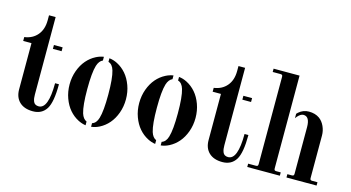

<svg xmlns="http://www.w3.org/2000/svg" viewBox="-79 -1021 2454 1343"><g transform="rotate(15 1148.0 -350.0)"><path d="M235 -474V-446H298V-474ZM196 -420V-666H148V-630C148 -586 136.5 -550.3 113.5 -523C90.5 -495.7 59.3 -479.3 20 -474V-446H80V-112C80 -73.3 91.5 -43 114.5 -21C137.5 1 170 12 212 12C255.3 12 287.7 -5 309 -39C329.7 -72.3 340 -132 340 -218H312C312 -94 288.7 -32 242 -32C232.7 -32 224.7 -34 218 -38C211.3 -42 206.5 -48 203.5 -56C200.5 -64 198.5 -71.7 197.5 -79C196.5 -86.3 196 -95 196 -105Z M634 -485V-459C654 -453 668 -436.3 676 -409C686.7 -373.7 692 -316.3 692 -237C692 -157.7 686.7 -100.3 676 -65C668 -37.7 654 -21 634 -15V11C654 9 673.7 3 693 -7C717.7 -19.7 739.3 -36.8 758 -58.5C776.7 -80.2 791.7 -106.5 803 -137.5C814.3 -168.5 820 -201.7 820 -237C820 -272.3 814.3 -305.5 803 -336.5C791.7 -367.5 776.7 -393.8 758 -415.5C739.3 -437.2 717.7 -454.3 693 -467C673.7 -477 654 -483 634 -485ZM634 -459ZM594 -485V-458C576.7 -450.7 564 -434.3 556 -409C545.3 -373.7 540 -316.3 540 -237C540 -157.7 545.3 -100.3 556 -65C564 -39.7 576.7 -23.3 594 -16V11C575.3 8.3 557 2.3 539 -7C514.3 -19.7 492.7 -36.8 474 -58.5C455.3 -80.2 440.3 -106.5 429 -137.5C417.7 -168.5 412 -201.7 412 -237C412 -272.3 417.7 -305.5 429 -336.5C440.3 -367.5 455.3 -393.8 474 -415.5C492.7 -437.2 514.3 -454.3 539 -467C557 -476.3 575.3 -482.3 594 -485ZM634 -485Z M1138 -485V-459C1158 -453 1172 -436.3 1180 -409C1190.7 -373.7 1196 -316.3 1196 -237C1196 -157.7 1190.7 -100.3 1180 -65C1172 -37.7 1158 -21 1138 -15V11C1158 9 1177.7 3 1197 -7C1221.7 -19.7 1243.3 -36.8 1262 -58.5C1280.7 -80.2 1295.7 -106.5 1307 -137.5C1318.3 -168.5 1324 -201.7 1324 -237C1324 -272.3 1318.3 -305.5 1307 -336.5C1295.7 -367.5 1280.7 -393.8 1262 -415.5C1243.3 -437.2 1221.7 -454.3 1197 -467C1177.7 -477 1158 -483 1138 -485ZM1138 -459ZM1098 -485V-458C1080.7 -450.7 1068 -434.3 1060 -409C1049.3 -373.7 1044 -316.3 1044 -237C1044 -157.7 1049.3 -100.3 1060 -65C1068 -39.7 1080.7 -23.3 1098 -16V11C1079.3 8.3 1061 2.3 1043 -7C1018.3 -19.7 996.7 -36.8 978 -58.5C959.3 -80.2 944.3 -106.5 933 -137.5C921.7 -168.5 916 -201.7 916 -237C916 -272.3 921.7 -305.5 933 -336.5C944.3 -367.5 959.3 -393.8 978 -415.5C996.7 -437.2 1018.3 -454.3 1043 -467C1061 -476.3 1079.3 -482.3 1098 -485ZM1138 -485Z M1607 -474V-446H1670V-474ZM1568 -420V-666H1520V-630C1520 -586 1508.5 -550.3 1485.5 -523C1462.5 -495.7 1431.3 -479.3 1392 -474V-446H1452V-112C1452 -73.3 1463.5 -43 1486.5 -21C1509.5 1 1542 12 1584 12C1627.3 12 1659.7 -5 1681 -39C1701.7 -72.3 1712 -132 1712 -218H1684C1684 -94 1660.7 -32 1614 -32C1604.7 -32 1596.7 -34 1590 -38C1583.3 -42 1578.5 -48 1575.5 -56C1572.5 -64 1570.5 -71.7 1569.5 -79C1568.5 -86.3 1568 -95 1568 -105Z M1996 -448V-416C1998.7 -420 2001.7 -424 2005 -428C2020.3 -445.3 2034.7 -454 2048 -454C2078.7 -454 2094 -428.3 2094 -377V-40C2094 -34 2092.8 -29.8 2090.5 -27.5C2088.2 -25.2 2084 -24 2078 -24H2046V0H2264V-24H2226C2220 -24 2215.8 -25.2 2213.5 -27.5C2211.2 -29.8 2210 -34 2210 -40V-348C2210 -370.7 2205.2 -392.7 2195.5 -414C2185.8 -435.3 2172.7 -452 2156 -464C2135.3 -478.7 2109.7 -486 2079 -486C2051.7 -486 2027.3 -476.7 2006 -458ZM1996 -416ZM1950 -254V-712H1762V-688H1818C1824 -688 1828.2 -686.8 1830.5 -684.5C1832.8 -682.2 1834 -678 1834 -672V-40C1834 -34 1832.8 -29.8 1830.5 -27.5C1828.2 -25.2 1824 -24 1818 -24H1762V0H1998V-24H1966C1960 -24 1955.8 -25.2 1953.5 -27.5C1951.2 -29.8 1950 -34 1950 -40ZM1950 -385ZM1996 -448Z"/></g></svg>

Font: Km Standard TT
Style: Bold
Weight: 700
Designer: Alexey Kryukov <alexios@thessalonica.org.ru>
Version: Version 2.0.2